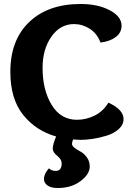

<svg xmlns="http://www.w3.org/2000/svg" viewBox="-20 -693 669 965"><path d="M525 -177Q601 -142 601 -95Q601 -66 576.5 -44Q552 -22 515.5 -11Q479 0 446 5Q413 10 386 10Q373 10 347 8Q342 23 342 30Q342 41 356 51Q370 61 386.5 70Q403 79 417 98.5Q431 118 431 144Q431 183 384.5 217.5Q338 252 271 252Q236 252 218.5 239Q201 226 201 207Q201 180 226 153Q239 166 260 166Q290 166 290 128Q290 108 267.5 90Q245 72 245 54Q245 34 262 -7Q160 -36 96 -116Q32 -196 32 -332Q32 -492 127 -582.5Q222 -673 385 -673Q472 -673 531.5 -641.5Q591 -610 591 -564Q591 -529 562 -507Q533 -485 485 -479Q468 -525 431 -548.5Q394 -572 352 -572Q283 -572 238.5 -509Q194 -446 194 -352Q194 -241 239.5 -166Q285 -91 367 -91Q413 -91 455.5 -112Q498 -133 525 -177Z"/></svg>

Font: Overlock
Style: Black
Weight: 900
Designer: Dario Muhafara
Foundry: Dario Manuel Muhafara
Version: Version 1.001